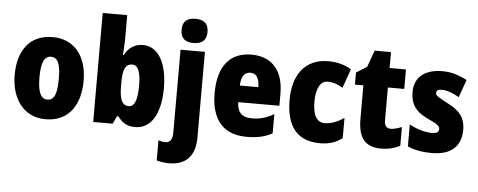

<svg xmlns="http://www.w3.org/2000/svg" viewBox="-60 -935 3321 1334"><g transform="rotate(5 1600.5 -268.0)"><path d="M516 -278C516 -460 419 -563 277 -563C112 -563 35 -444 35 -278C35 -120 117 10 275 10C446 10 516 -123 516 -278ZM208 -277C208 -378 229 -426 276 -426C326 -426 343 -377 343 -278C343 -178 326 -127 276 -127C228 -127 208 -179 208 -277Z M778 -588V-760H607V0H743L768 -54H778C813 -9 843 10 901 10C1010 10 1076 -97 1076 -278C1076 -457 1009 -563 906 -563C848 -563 807 -535 778 -482H772C775 -526 778 -562 778 -588ZM843 -421C884 -421 903 -374 903 -280C903 -180 883 -131 845 -131C796 -131 778 -172 778 -267V-297C778 -383 797 -421 843 -421Z M1163 -691C1163 -632 1196 -607 1253 -607C1309 -607 1344 -632 1344 -691C1344 -751 1312 -776 1253 -776C1194 -776 1163 -751 1163 -691ZM1160 240C1278 239 1338 169 1338 45V-553H1168V24C1168 75 1150 96 1119 96C1103 96 1088 93 1070 87V228C1097 236 1132 240 1160 240Z M1662 -562C1514 -562 1430 -463 1430 -274C1430 -86 1516 10 1678 10C1751 10 1806 -2 1856 -30V-164C1802 -133 1758 -121 1701 -121C1633 -121 1600 -156 1599 -225H1886V-310C1886 -474 1802 -562 1662 -562ZM1667 -436C1705 -436 1729 -405 1729 -341H1600C1602 -410 1629 -436 1667 -436Z M2191 10C2253 10 2302 -7 2344 -39V-181C2301 -150 2255 -132 2209 -132C2156 -132 2126 -178 2126 -274C2126 -370 2157 -421 2206 -421C2242 -421 2275 -410 2312 -388L2359 -521C2313 -548 2261 -563 2198 -563C2037 -563 1953 -447 1953 -274C1953 -78 2037 10 2191 10Z M2670 -133C2641 -133 2626 -151 2626 -187V-417H2740V-553H2626V-664H2512L2470 -548L2396 -501V-417H2455V-182C2455 -46 2508 10 2616 10C2670 10 2709 -2 2747 -21V-152C2719 -141 2694 -133 2670 -133Z M3173 -170C3173 -259 3127 -305 3051 -343C2974 -384 2963 -390 2963 -409C2963 -426 2976 -434 3001 -434C3037 -434 3083 -416 3122 -393L3166 -516C3108 -547 3055 -563 2994 -563C2872 -563 2799 -505 2799 -400C2799 -318 2837 -265 2912 -230C2994 -192 3006 -180 3006 -160C3006 -138 2990 -129 2956 -129C2908 -129 2849 -148 2800 -174V-21C2855 2 2909 10 2970 10C3104 10 3173 -55 3173 -170Z"/></g></svg>

Font: Noto Sans Gurmukhi Condensed Black
Style: Regular
Weight: 900
Width: 3
Designer: Jelle Bosma - Monotype Design Team
Foundry: Monotype Imaging Inc.
Version: Version 2.004